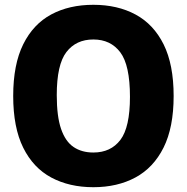

<svg xmlns="http://www.w3.org/2000/svg" viewBox="-20 -770 778 800"><path d="M369 10Q269 10 193.8 -30.2Q118.5 -70.5 76.8 -154.5Q35 -238.5 35 -370Q35 -501.5 76.8 -585.5Q118.5 -669.5 193.5 -709.8Q268.5 -750 369 -750Q469.5 -750 544.8 -709.5Q620 -669 661.8 -585Q703.5 -501 703.5 -370Q703.5 -239 661.5 -155Q619.5 -71 544.2 -30.5Q469 10 369 10ZM369 -134.5Q441.5 -134.5 481.5 -187Q521.5 -239.5 521.5 -366.5Q521.5 -498.5 481.2 -552Q441 -605.5 369 -605.5Q297 -605.5 256.8 -553.2Q216.5 -501 216.5 -373.5Q216.5 -285 234.5 -232.8Q252.5 -180.5 286.5 -157.5Q320.5 -134.5 369 -134.5Z"/></svg>

Font: Encode Sans Semi Condensed ExtraBold
Style: Regular
Weight: 800
Width: 4
Designer: Multiple Designers
Foundry: Impallari Type
Version: Version 3.000; ttfautohint (v1.8.3) -l 8 -r 50 -G 200 -x 14 